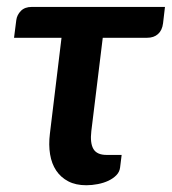

<svg xmlns="http://www.w3.org/2000/svg" viewBox="-20 -530 496 554"><path d="M450.5 -463Q448 -442.5 436 -431.8Q424 -421 404.5 -421H276.5L243.5 -151.5Q239.5 -117.5 249.5 -100.2Q259.5 -83 287.5 -83H331L326.5 -46.5Q325 -34 315.8 -24.5Q306.5 -15 292.8 -8.5Q279 -2 262.2 1.2Q245.5 4.5 229 4.5Q198.5 4.5 177 -6.8Q155.5 -18 142.2 -37.8Q129 -57.5 124.5 -84.8Q120 -112 124 -144.5L157.5 -421H20.5L27 -472Q29 -487 40.2 -498.5Q51.5 -510 71.5 -510H456Z"/></svg>

Font: Lato 2
Style: Bold Italic
Weight: 700
Italic angle: -7°
Designer: Lukasz Dziedzic with Adam Twardoch and Botio Nikoltchev
Foundry: tyPoland Lukasz Dziedzic
Version: Version 2.015; 2015-08-06; http://www.latofonts.com/